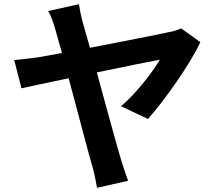

<svg xmlns="http://www.w3.org/2000/svg" viewBox="-20 -836 1040 920"><path d="M689 -266C771 -358 893 -532 940 -634L848 -700C833 -693 810 -685 789 -682C741 -671 565 -637 411 -607C398 -654 386 -695 377 -727C368 -759 362 -791 358 -816L211 -783C226 -758 235 -728 245 -695C252 -670 263 -630 277 -582C220 -572 177 -564 161 -561C122 -556 87 -552 48 -548L83 -413C119 -421 207 -440 309 -461C354 -294 405 -97 423 -37C433 -3 440 37 445 64L594 30C584 5 569 -43 562 -64C542 -130 490 -320 444 -489C583 -518 716 -545 746 -550C714 -495 634 -389 560 -327Z"/></svg>

Font: Source Han Sans SC Bold
Style: Regular
Weight: 700
Designer: Ryoko NISHIZUKA (kana & ideographs); Paul D. Hunt (Latin, Greek & Cyrillic); Wenlong ZHANG (bopomofo); Sandoll Communica
Foundry: Adobe Systems Incorporated
Version: Version 1.001;PS 1.001;hotconv 1.0.78;makeotf.lib2.5.61930